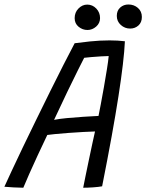

<svg xmlns="http://www.w3.org/2000/svg" viewBox="-53 -850 668 877"><path d="M53.5 7.5Q36 7.5 8.8 6Q-18.5 4.5 -33 3Q-22 -22 -0.2 -68.2Q21.5 -114.5 50.2 -174.8Q79 -235 111.5 -301.2Q144 -367.5 176.2 -432.8Q208.5 -498 237.5 -555Q266.5 -612 288 -652.5Q313 -656 358 -660.8Q403 -665.5 447.5 -665.5Q486 -665.5 517.5 -661.5Q513.5 -574 488.2 -411Q463 -248 413.5 1Q397.5 4 372.2 5.8Q347 7.5 327 7.5Q330.5 -10.5 337.5 -45Q344.5 -79.5 353 -119.8Q361.5 -160 369 -195.2Q376.5 -230.5 381 -249.5Q361 -249 327.8 -247.2Q294.5 -245.5 259.5 -242.8Q224.5 -240 197.5 -237.5Q170.5 -235 163 -233.5Q141 -187.5 119.5 -141.2Q98 -95 80.8 -56Q63.5 -17 53.5 7.5ZM194 -302.5Q215.5 -307 251.8 -310.5Q288 -314 327.2 -316.5Q366.5 -319 397 -320.5Q400.5 -337 407.2 -372.8Q414 -408.5 421.5 -451.2Q429 -494 435.2 -532.5Q441.5 -571 443.5 -594Q431 -594 407.8 -592.5Q384.5 -591 362.8 -589.2Q341 -587.5 331.5 -586Q323 -570 302.8 -529.2Q282.5 -488.5 254.2 -430Q226 -371.5 194 -302.5ZM541.5 -719.5Q517 -719.5 498.8 -736Q480.5 -752.5 480.5 -777.5Q480.5 -801.5 496 -815.5Q511.5 -829.5 533.5 -829.5Q559 -829.5 577 -813.8Q595 -798 595 -772.5Q595 -747.5 579.2 -733.5Q563.5 -719.5 541.5 -719.5ZM346.5 -713Q324 -713 306 -727.8Q288 -742.5 288 -767Q288 -793.5 305.5 -811.2Q323 -829 345.5 -829Q369.5 -829 386.8 -811Q404 -793 404 -767.5Q404 -744 386.2 -728.5Q368.5 -713 346.5 -713Z"/></svg>

Font: Grandstander Light
Style: Italic
Weight: 300
Italic angle: -15°
Designer: Tyler Finck
Foundry: Etcetera Type Co
Version: Version 1.200; ttfautohint (v1.8.3)